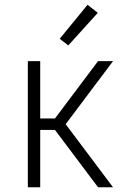

<svg xmlns="http://www.w3.org/2000/svg" viewBox="-20 -787 590 807"><path d="M392 0 211 -241H149V0H97V-530H149V-289H211L392 -530H455L256 -265L455 0ZM267 -596 231 -624 348 -767 391 -733Z"/></svg>

Font: Lode Dark
Style: Regular
Weight: 400
Monospace: yes
Designer: Belleve Invis
Foundry: Belleve Invis
Version: Version 29.2.0; ttfautohint (v1.8.3)